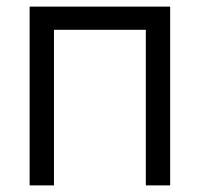

<svg xmlns="http://www.w3.org/2000/svg" viewBox="-20 -560 604 580"><path d="M69.5 0V-540H494V0H420.5V-470H143V0Z"/></svg>

Font: Vela Sans
Style: Regular
Weight: 400
Designer: Principal design: Mikhail Sharanda - project Manrope.
Design modification: Ravid Balaliev
Foundry: Mikhail Sharanda
Version: Version 1.001